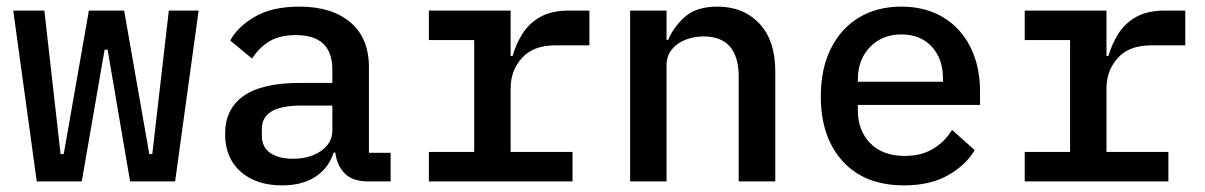

<svg xmlns="http://www.w3.org/2000/svg" viewBox="-20 -548 3640 580"><path d="M91 0 20 -516H114L163 -82.5H172.5L248.5 -516H355L431 -82.5H440L490 -516H580L509 0H373L305 -398H296L227 0Z M1160 0H1091.5Q1045.5 0 1021.5 -24Q997.5 -48 993 -87H988Q972.5 -40 932.8 -14Q893 12 832 12Q753.5 12 706.8 -29.5Q660 -71 660 -143.5Q660 -219 715.8 -258.2Q771.5 -297.5 886 -297.5H984V-337.5Q984 -442 874 -442Q824.5 -442 793.2 -422.8Q762 -403.5 741.5 -371L675.5 -425.5Q697.5 -467 750 -497.5Q802.5 -528 884.5 -528Q982 -528 1038.2 -480.8Q1094.5 -433.5 1094.5 -344.5V-86.5H1160ZM864.5 -68.5Q916 -68.5 950 -92.2Q984 -116 984 -154V-229H888Q771 -229 771 -158.5V-138Q771 -103.5 796.2 -86Q821.5 -68.5 864.5 -68.5Z M1275.5 0V-89H1412.5V-427H1275.5V-516H1522.5V-379H1528.5Q1538.5 -414.5 1558.2 -446Q1578 -477.5 1612 -496.8Q1646 -516 1698.5 -516H1760.5V-411H1657.5Q1591 -411 1556.8 -373Q1522.5 -335 1522.5 -281V-89H1709.5V0Z M1993.5 0H1883.5V-516H1993.5V-427.5H1998.5Q2015.5 -468 2050 -498Q2084.5 -528 2147.5 -528Q2225.5 -528 2273.8 -477Q2322 -426 2322 -332.5V0H2211.5V-315.5Q2211.5 -438 2105 -438Q2077 -438 2051.5 -428.2Q2026 -418.5 2009.8 -399Q1993.5 -379.5 1993.5 -349.5Z M2711 12Q2592 12 2525.8 -60.8Q2459.5 -133.5 2459.5 -256.5Q2459.5 -340 2489.8 -401Q2520 -462 2574.8 -495Q2629.5 -528 2702.5 -528Q2775.5 -528 2829 -495.8Q2882.5 -463.5 2911.5 -405.8Q2940.5 -348 2940.5 -271.5V-231H2571.5V-213.5Q2571.5 -153.5 2609 -115.2Q2646.5 -77 2713.5 -77Q2762.5 -77 2798.2 -98.2Q2834 -119.5 2856 -155.5L2924.5 -94.5Q2898 -49.5 2844.2 -18.8Q2790.5 12 2711 12ZM2703 -444Q2645 -444 2608.2 -406Q2571.5 -368 2571.5 -308.5V-301H2828.5V-311Q2828.5 -371 2794.2 -407.5Q2760 -444 2703 -444Z M3075.5 0V-89H3212.5V-427H3075.5V-516H3322.5V-379H3328.5Q3338.5 -414.5 3358.2 -446Q3378 -477.5 3412 -496.8Q3446 -516 3498.5 -516H3560.5V-411H3457.5Q3391 -411 3356.8 -373Q3322.5 -335 3322.5 -281V-89H3509.5V0Z"/></svg>

Font: Lilex Medium
Style: Regular
Weight: 500
Designer: Mike Abbink, Paul van der Laan, Pieter van Rosmalen, Mikhael Khrustik
Foundry: Mikhael Khrustik
Version: Version 1.100